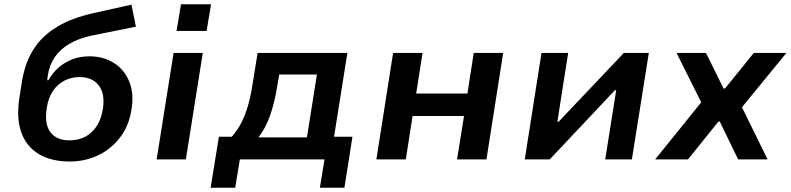

<svg xmlns="http://www.w3.org/2000/svg" viewBox="-20 -753 3735 907"><path d="M310 10Q223 10 164.5 -24.5Q106 -59 81.5 -125Q57 -191 71 -287L81 -351Q87 -398 103.5 -448Q120 -498 156 -545Q192 -592 255 -629.5Q318 -667 417 -690L601 -731L622 -627L409 -584Q350 -571 307 -545.5Q264 -520 238.5 -482.5Q213 -445 206 -397L203 -374H209Q226 -406 253.5 -431Q281 -456 318.5 -471.5Q356 -487 402 -487Q468 -487 517.5 -456Q567 -425 590.5 -368Q614 -311 601 -235Q589 -157 546 -102Q503 -47 441.5 -18.5Q380 10 310 10ZM308 -90Q349 -90 381.5 -106.5Q414 -123 436 -156Q458 -189 466 -238Q477 -310 446.5 -349.5Q416 -389 356 -389Q317 -389 284 -372Q251 -355 229.5 -322.5Q208 -290 201 -243Q189 -166 218.5 -128Q248 -90 308 -90Z M814 -607 835 -733H977L956 -607ZM720 0 800 -503H938L858 0Z M975 134 1014 -107H1075Q1102 -138 1120.5 -174Q1139 -210 1152 -255.5Q1165 -301 1174 -361L1197 -503H1621L1558 -107H1645L1607 134H1491L1513 0H1113L1091 134ZM1201 -104H1430L1477 -401H1299L1287 -331Q1276 -265 1255.5 -206.5Q1235 -148 1201 -104Z M1758 0 1837 -503H1976L1946 -311H2188L2218 -503H2357L2278 0H2139L2172 -205H1929L1897 0Z M2459 0 2538 -503H2664L2613 -178H2619L2927 -503H3045L2965 0H2839L2891 -327H2885L2577 0Z M3075 0 3313 -295 3320 -215 3176 -503H3315L3398 -335H3405L3541 -503H3695L3460 -216L3462 -293L3606 0H3467L3380 -179H3374L3230 0Z"/></svg>

Font: Nunito Sans 6pt
Style: Bold Italic
Weight: 700
Italic angle: -9°
Version: Version 3.101;gftools[0.9.27]